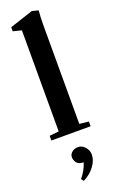

<svg xmlns="http://www.w3.org/2000/svg" viewBox="-189 -768 649 1086"><g transform="rotate(-20 135.5 -224.5)"><path d="M17.6 0V-28.3L74.2 -34.2V-642.6L23.4 -655.3V-679.7L164.1 -726.1L202.1 -716.3Q198.2 -676.3 198.2 -629.9V-34.2L253.9 -28.3V0ZM112.3 277.3 100.6 262.2Q131.8 226.6 147.5 178.2H146Q118.2 178.2 106.2 162.6Q94.2 147 94.2 128.9Q94.2 111.3 109.1 98.9Q124 86.4 146.5 86.4Q169.9 86.4 187.7 106.7Q205.6 127 205.6 152.3Q205.6 187 179.9 221.7Q154.3 256.3 112.3 277.3Z"/></g></svg>

Font: Elstob
Style: Bold
Weight: 700
Designer: Peter S. Baker
Version: Version 1.015